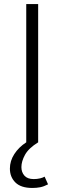

<svg xmlns="http://www.w3.org/2000/svg" viewBox="-20 -705 319 951"><path d="M169 -685V0Q122 29 104 61.5Q86 94 86 123Q86 148 101 165Q116 182 147 182Q164 182 178.5 178.5Q193 175 201 170L218 208Q197 219 179 222.5Q161 226 140 226Q84 226 56.5 199Q29 172 29 130Q29 92 51 58Q73 24 110 0V-685Z"/></svg>

Font: Jldddboxgfspflltxgxzjzlszac
Style: Regular
Weight: 300
Designer: Carrois Corporate & Edenspiekermann
Foundry: Carrois Corporate GbR & Edenspiekermann AG
Version: Version 2.001